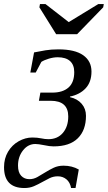

<svg xmlns="http://www.w3.org/2000/svg" viewBox="-41 -716 535 952"><path d="M184.6 -695.8 299.8 -606.4 446.3 -695.8H473.6L470.7 -679.7L341.3 -546.4H237.3L154.3 -679.7L157.2 -695.8ZM297.4 -138.7Q297.4 -216.3 210.4 -216.3H151.9L159.2 -256.8H218.3Q270 -256.8 298.6 -282Q327.1 -307.1 327.1 -358.4Q327.1 -394.5 306.2 -413.3Q285.2 -432.1 245.1 -432.1Q224.1 -432.1 200.9 -425Q177.7 -418 164.1 -409.2L136.2 -356.4H109.4L127.9 -456.1Q156.2 -461.9 184.6 -466.6Q212.9 -471.2 249 -471.2Q330.6 -471.2 371.6 -442.1Q412.6 -413.1 412.6 -361.3Q412.6 -309.1 383.5 -278.1Q354.5 -247.1 306.2 -237.3L305.7 -234.4Q342.8 -226.1 364 -201.4Q385.3 -176.8 385.3 -141.6Q385.3 -70.3 344.7 -30.3Q304.2 9.8 224.6 9.8Q204.6 9.8 178.2 3.9Q148.9 -2 134.3 -2Q98.1 -2 73.2 29.5Q48.3 61 48.3 105Q48.3 138.7 64 155.5Q79.6 172.4 105 172.4Q125.5 172.4 144.3 161.9Q163.1 151.4 182.9 138.9Q202.6 126.5 224.6 116Q246.6 105.5 273.9 105.5Q316.4 105.5 349.6 124.5L333.5 216.3H311.5Q306.6 188.5 288.6 173.3Q270.5 158.2 245.6 158.2Q224.1 158.2 205.3 167.2Q186.5 176.3 167.2 187.3Q147.9 198.2 127 207.3Q106 216.3 80.1 216.3Q-21 216.3 -21 112.8Q-21 69.8 -1.2 36.4Q18.6 2.9 51.5 -15.6Q84.5 -34.2 119.1 -34.2Q144 -34.2 163.1 -30Q182.1 -25.9 199.2 -25.9Q244.1 -25.9 270.8 -57.1Q297.4 -88.4 297.4 -138.7Z"/></svg>

Font: Tinos
Style: Italic
Weight: 400
Italic angle: -16.333°
Designer: Steve Matteson
Foundry: Monotype Imaging Inc.
Version: Version 1.32